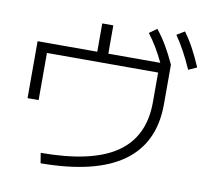

<svg xmlns="http://www.w3.org/2000/svg" viewBox="-87 -900 1113 1018"><g transform="rotate(10 469.0 -391.5)"><path d="M725.6 -402.3V-562.5H127V-308.6H67.4V-615.2H388.7V-767.6H448.2V-615.2H728Q706.5 -659.7 685.8 -694.3Q665 -729 640.6 -760.7L681.6 -790Q712.4 -751 737.1 -708.7Q761.7 -666.5 785.2 -615.2V-402.3Q785.2 -193.4 637.5 -87.6Q489.7 18.1 195.3 19.5L186.5 -35.2Q460.9 -35.6 593.3 -126.2Q725.6 -216.8 725.6 -402.3ZM786.1 -776.4 828.1 -801.8Q856.4 -763.2 878.7 -721.7Q900.9 -680.2 924.8 -625L879.9 -604.5Q856.4 -657.2 834.2 -698Q812 -738.8 786.1 -776.4Z"/></g></svg>

Font: Pretendard Light
Style: Regular
Weight: 300
Designer: Base glyphs from Inter by Rasmus Andersson; Hangeul glyphs from Noto Sans CJK(Source Han Sans) by Jang Soo-young and Kan
Foundry: Kil Hyung-jin
Version: Version 1.309